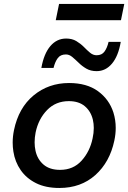

<svg xmlns="http://www.w3.org/2000/svg" viewBox="-20 -922 638 954"><path d="M275 12Q207 12 159 -12Q111 -36 82.8 -76.8Q54.5 -117.5 46.5 -169Q43 -191 43 -213.5Q43 -244 49.5 -275.5Q72.5 -386.5 147 -448Q221.5 -509.5 323 -509.5Q411 -509.5 466.8 -469Q522.5 -428.5 543.5 -363Q555 -326 555 -286.5Q555 -255.5 548 -223Q525.5 -116.5 453.8 -52.2Q382 12 275 12ZM278.5 -78Q344 -78 385.2 -123.5Q426.5 -169 440 -234Q446 -261 446 -286Q446 -307.5 441.5 -327Q431.5 -369 401.5 -394.2Q371.5 -419.5 322 -419.5Q257 -419.5 214 -375.2Q171 -331 157 -264Q152 -238.5 152 -215Q152 -193 156.5 -172.5Q166 -130 196.5 -104Q227 -78 278.5 -78ZM460 -568.5Q430.5 -568.5 409 -581Q387.5 -593.5 371 -610Q354 -626.5 339 -639Q324 -651.5 307.5 -651.5Q280.5 -651.5 267 -633.2Q253.5 -615 246 -584.5H185.5Q198 -655 230 -692.8Q262 -730.5 308.5 -730.5Q338 -730.5 359 -718Q380 -705.5 396.5 -689Q412.5 -672.5 427.5 -660Q442.5 -647.5 460 -647.5Q486 -647.5 499.2 -665.8Q512.5 -684 519.5 -714H580Q568 -643.5 536.5 -606Q505 -568.5 460 -568.5ZM257 -821.5 273.5 -902.5H597.5L581 -821.5Z"/></svg>

Font: Heraclito Medium
Style: Italic
Weight: 500
Italic angle: -12°
Designer: Kostas Bartsokas (font) & Cristiano Sobral (main changes)
Foundry: Kostas Bartsokas (font) & Cristiano Sobral (main changes)
Version: Version 1.00;July 8, 2020;FontCreator 13.0.0.2655 64-bit